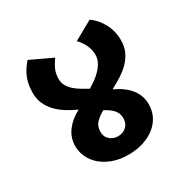

<svg xmlns="http://www.w3.org/2000/svg" viewBox="-153 -794 921 941"><g transform="rotate(-30 307.0 -323.5)"><path d="M559 -493Q559 -458 546 -430Q533 -402 511.5 -380Q490 -358 461.5 -340Q433 -322 403 -306Q520 -251 520 -154Q520 -118 505 -88Q490 -58 462.5 -36Q435 -14 396.5 -1.5Q358 11 312 11Q263 11 224.5 -3Q186 -17 159.5 -40Q133 -63 119 -93Q105 -123 105 -155Q105 -203 133 -240.5Q161 -278 209 -303Q178 -317 150 -334.5Q122 -352 101 -374Q80 -396 67.5 -423.5Q55 -451 55 -485Q55 -536 70.5 -572Q86 -608 114 -639L237 -581Q218 -555 208.5 -532.5Q199 -510 199 -482Q199 -460 209 -442.5Q219 -425 235 -411Q251 -397 270.5 -385.5Q290 -374 308 -364Q326 -375 345 -388.5Q364 -402 379.5 -418.5Q395 -435 405 -454Q415 -473 415 -495Q415 -524 402 -551Q389 -578 369 -598L476 -658Q513 -632 536 -589Q559 -546 559 -493ZM378 -158Q378 -185 361 -204.5Q344 -224 312 -240Q286 -226 266.5 -206.5Q247 -187 247 -155Q247 -126 266.5 -109.5Q286 -93 312 -93Q340 -93 359 -110.5Q378 -128 378 -158Z"/></g></svg>

Font: Ek Mukta ExtraBold
Style: Regular
Weight: 800
Designer: Girish Dalvi and Yashodeep Gholap
Foundry: Ek Type
Version: Version 2.538;PS 1.002;hotconv 16.6.51;makeotf.lib2.5.65220;